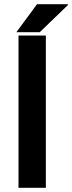

<svg xmlns="http://www.w3.org/2000/svg" viewBox="-20 -893 343 913"><path d="M68 0V-724H198V0ZM58 -740 156 -873H302L303 -869L169 -740Z"/></svg>

Font: Archivo SemiExpanded SemiBold
Style: Regular
Weight: 600
Width: 6
Designer: Hector Gatti
Foundry: Omnibus-Type
Version: Version 2.001